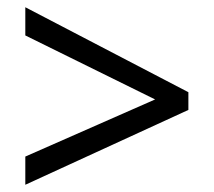

<svg xmlns="http://www.w3.org/2000/svg" viewBox="-20 -588 591 531"><path d="M50 -155 409 -313 50 -490V-568L501 -333V-284L50 -77Z"/></svg>

Font: hin115
Style: Book
Weight: 400
Designer: Jelle Bosma - Monotype Design Team
Foundry: Monotype Imaging Inc.
Version: Version 2.003